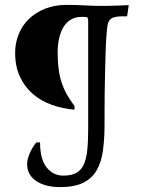

<svg xmlns="http://www.w3.org/2000/svg" viewBox="-20 -661 601 786"><path d="M341 -578Q340 -588 337 -590Q334 -592 314 -592Q289 -592 270.5 -581Q252 -570 240 -550.5Q228 -531 222 -504Q216 -477 216 -445Q216 -408 220 -378Q224 -348 232.5 -322.5Q241 -297 254 -274Q267 -251 285 -227V-212Q237 -216 193 -231.5Q149 -247 115.5 -275.5Q82 -304 62 -346Q42 -388 42 -445Q42 -485 56.5 -521Q71 -557 98.5 -583.5Q126 -610 165 -625.5Q204 -641 253 -641Q291 -641 326.5 -639Q362 -637 382 -637Q396 -637 417.5 -637Q439 -637 459 -638Q482 -639 507 -640L501 -598L499 -594Q453 -596 437 -586Q421 -576 419 -549Q417 -534 415 -504.5Q413 -475 412 -437.5Q411 -400 410 -358Q409 -316 408.5 -277.5Q408 -239 408 -206Q408 -173 408 -154Q408 -93 401.5 -45Q395 3 375.5 36.5Q356 70 320 87.5Q284 105 225 105Q199 105 175 99.5Q151 94 132 82.5Q113 71 102 53Q91 35 91 11Q91 -9 102.5 -35Q114 -61 129 -78H144Q144 -10 170.5 24Q197 58 240 58Q271 58 291 47.5Q311 37 322 14.5Q333 -8 337 -44.5Q341 -81 341 -134Z"/></svg>

Font: Alegreya
Style: Regular
Weight: 400
Designer: Juan Pablo del Peral
Foundry: Juan Pablo del Peral
Version: Version 1.003